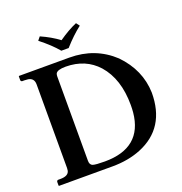

<svg xmlns="http://www.w3.org/2000/svg" viewBox="-143 -936 1004 1060"><g transform="rotate(-20 359.0 -406.0)"><path d="M291 -696.8Q253.9 -741.7 189.9 -792L206.1 -812Q266.6 -785.2 312 -751Q369.1 -791 418.9 -812L434.1 -792Q384.3 -753.4 334 -696.8ZM221.2 -75.2Q221.2 -51.3 238.3 -45.4Q255.9 -40 308.1 -40Q527.3 -40 546.9 -240.7Q548.8 -261.7 548.8 -284.2Q548.8 -437.5 470.2 -526.9Q399.4 -605.5 283.2 -606Q233.4 -606 224.1 -587.4Q221.2 -580.1 221.2 -570.8ZM23.9 0 22 -2V-23.9Q23.4 -31.7 29.8 -33.2H43.9Q91.8 -33.2 97.7 -63Q98.6 -69.8 99.1 -77.1V-568.8Q99.1 -605.5 64.9 -611.3Q55.2 -612.8 43.9 -612.8H29.8Q22.9 -614.7 22 -621.1V-644L23.9 -646H319.8Q470.7 -646 576.2 -547.4Q677.2 -443.4 681.2 -309.1Q681.2 -101.6 505.9 -30.3Q430.7 0 337.9 0Z"/></g></svg>

Font: Linux Libertine O
Style: Semibold
Weight: 700
Designer: Philipp H. Poll
Foundry: Philipp H. Poll
Version: Version 5.0.0